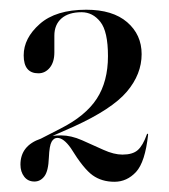

<svg xmlns="http://www.w3.org/2000/svg" viewBox="-20 -726 338 385"><path d="M21 -396Q21 -434 62 -448L101 -468Q151.5 -493.5 174 -528Q196.5 -562.5 196.5 -613.5Q196.5 -663 181.2 -682.2Q166 -701.5 143.5 -701.5Q117.5 -701.5 103.2 -689Q89 -676.5 89 -654.5V-621Q89 -601.5 79.8 -590.2Q70.5 -579 57 -579Q27.5 -579 27.5 -615Q27.5 -649.5 59.8 -678Q92 -706.5 153 -706.5Q206 -706.5 235 -681.5Q264 -656.5 264 -617.5Q264 -577 234.2 -542Q204.5 -507 127.5 -472L85.5 -453.5Q93.5 -454.5 102.5 -454.5Q122.5 -454.5 144.5 -444.8Q166.5 -435 187.5 -425.5Q208.5 -416 225.5 -416Q246 -416 256.2 -425Q266.5 -434 274.5 -456.5Q275 -458 275.5 -458Q277 -457.5 277 -456Q271 -401 252.8 -381.2Q234.5 -361.5 209.5 -361.5Q184 -361.5 165.8 -374.5Q147.5 -387.5 122 -429Q107.5 -449.5 95 -449.5Q88 -449.5 83.5 -441.8Q79 -434 78 -410Q77 -383 69 -372.5Q61 -362 49 -362Q36 -362 28.5 -371.8Q21 -381.5 21 -396Z"/></svg>

Font: Fraunces144ptRegular
Style: Regular
Weight: 400
Version: Version 1.000;[0bf87f6ff]